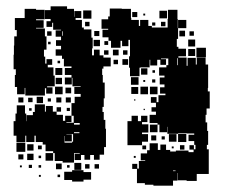

<svg xmlns="http://www.w3.org/2000/svg" viewBox="-20 -557 714 607"><path d="M60 -107H32V-128H23V-174H29V-198H33V-224H59V-198H63V-174H64V-193H84V-203H90V-227H122V-204H125V-222H147V-204H159V-218H173V-204H159V-194H179V-175H186V-191H206V-171H190V-169H213V-191H206V-231H232H216V-251H235V-260H215V-282H235V-284H209V-311H207V-290H185V-312H206V-320H185V-342H206V-347H182V-371H176V-381H156V-401H173V-412H157V-430H173V-441H156V-461H173V-463H148V-485H145V-472H127V-490H140V-497H122V-525H140V-537H192V-529H214V-504H215V-522H237V-500H219V-494H239V-470H245V-464H269V-438H273V-404H271V-382H307V-375H330V-347H307V-340H303V-320H305V-296H311V-246H308V-219H304V-203H308V-178H313V-150H315V-92H309V-68H295V-52H277V-67H265V-52H247V-67H236V-51H216V-71H232V-73H214V-43H178V-48H153V-73H148V-79H124V-100H115V-108H93V-128H89V-108H63V-128H60ZM421 -316H391V-343H388V-379H391V-406V-431H369H386V-411H366V-428H361V-406H331V-428H323V-439H304V-463H322V-466H301V-496H322V-505H327V-530H365V-529H394V-500H395V-494H419V-475H423V-494H449V-475H460V-470H485H510V-497H511V-526H541V-497H542V-468H543V-494H569V-468H543V-434H539V-409H544V-375H570V-349H573V-374H599V-353H602V-375H630V-353H638V-309V-279H637V-268H643V-214H633V-194H630V-170H635V-143H638V-99H634V-85H640V-55V-7H602V15H570V13H542V-10H541V14H527V30H465V27H438V22H413V-23H398V-39H414V-24H419V-48H439V-50H425V-72H445V-82H453V-104H479V-83H487V-100H505V-83H518V-78H536V-81H576V-76H592V-84H579V-98H593V-85H598V-99H594V-111H576V-131H594V-135H570V-136H543V-134H509V-156H508V-139H484V-163H501H478V-168H453V-194H473V-232H457V-250H475V-234H481V-256H503V-261H486V-281H500V-290H485V-312H500V-318H483V-344H506V-351H512V-372H489V-370H505V-352H487V-368H477V-350H455V-368H453V-344H424V-343H421ZM58 -259H34V-282H27V-320H30V-338H23V-384H24V-413H25V-442H33V-462H27V-500H58V-529H94V-526H121V-496H94V-493H118V-469H94V-467H122V-442H127V-400H119V-378H103H123V-356H127V-370H145V-352H131V-344H149V-318H131H153V-284H129V-281H146V-261H126V-278H122V-255H90H60V-279H58ZM269 -498H243V-524H269ZM508 -499H484V-523H508ZM414 -503H398V-519H414ZM439 -508H433V-514H439ZM263 -474H249V-488H263ZM503 -474H489V-488H503ZM471 -476H461V-486H471ZM565 -442H547V-460H565ZM294 -443H278V-459H294ZM178 -444V-458H176V-444ZM143 -444H129V-458H143ZM593 -444H579V-458H593ZM597 -410H575V-432H597ZM296 -411H276V-431H296ZM322 -415H310V-427H322ZM140 -417H132V-425H140ZM631 -376H601V-406H631ZM568 -379H544V-403H568ZM597 -380H575V-402H597ZM295 -382H277V-400H295ZM355 -382H337V-400H355ZM383 -384H369V-398H383ZM323 -384H309V-398H323ZM542 -351V-373H540V-351ZM385 -352H367V-370H385ZM353 -354H339V-368H353ZM170 -357H162V-365H170ZM177 -320H155V-342H177ZM446 -321H426V-341H446ZM470 -327H462V-335H470ZM418 -289H394V-313H418ZM176 -291H156V-311H176ZM471 -296H461V-306H471ZM439 -298H433V-304H439ZM448 -259H424V-283H448ZM478 -259H454V-283H478ZM178 -259H154V-283H178ZM417 -260H395V-282H417ZM205 -262H187V-280H205ZM116 -231H96V-251H116ZM204 -233H188V-249H204ZM174 -233H158V-249H174ZM54 -233H38V-249H54ZM83 -234H69V-248H83ZM141 -236H131V-246H141ZM408 -239H404V-243H408ZM473 -204H459V-218H473ZM201 -206H191V-216H201ZM80 -207H72V-215H80ZM438 -209H434V-213H438ZM429 -98H383V-128V-174H396V-191H416V-174H426V-191H446V-171H429V-164H449V-138H429V-133H448V-109H429ZM214 -163H232V-168H214V-136H231V-139H214ZM478 -139H454V-163H478ZM569 -108H543V-134H569ZM207 -110H185V-127H184V-106H208V-109H211V-133H190V-132H207ZM538 -109H514V-133H538ZM474 -113H458V-129H474ZM501 -116H491V-126H501ZM60 -77H32V-105H60ZM86 -81H66V-101H86ZM563 -84H549V-98H563ZM112 -85H100V-97H112ZM442 -85H430V-97H442ZM529 -88H523V-94H529ZM148 -49H124V-73H148ZM86 -51H66V-71H86ZM54 -53H38V-69H54ZM110 -57H102V-65H110ZM409 -58H403V-64H409ZM237 -20H215V-42H237ZM175 -22H157V-40H175ZM263 -24H249V-38H263ZM293 -24H279V-38H293ZM81 -26H71V-36H81ZM110 -27H102V-35H110ZM200 -27H192V-35H200ZM49 -28H43V-34H49ZM244 17H208V12H183V-14H208V-19H244ZM527 -16H535V-18H527ZM268 11H244V-13H268ZM170 3H162V-5H170ZM109 2H103V-4H109Z"/></svg>

Font: Rubik Storm
Style: Regular
Weight: 400
Designer: Hubert and Fischer, NaN
Foundry: Hubert and Fischer, NaN
Version: Version 2.201